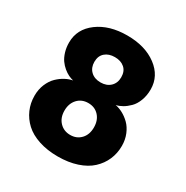

<svg xmlns="http://www.w3.org/2000/svg" viewBox="-173 -893 1013 1048"><g transform="rotate(30 333.5 -369.0)"><path d="M332.5 12.7Q265.6 12.7 212.4 -4.9Q159.2 -22.5 125.7 -53.5Q92.3 -84.5 74.7 -124.8Q57.1 -165 57.1 -211.9Q57.1 -251.5 71 -284.7Q85 -317.9 106.7 -338.9Q128.4 -359.9 152.1 -372.3Q175.8 -384.8 198.2 -388.7Q182.6 -392.1 167 -399.7Q151.4 -407.2 134.5 -421.1Q117.7 -435.1 104.7 -453.4Q91.8 -471.7 83.5 -498.8Q75.2 -525.9 75.2 -557.6Q75.2 -642.1 147.5 -695.8Q219.7 -749.5 332.5 -749.5Q445.3 -749.5 517.3 -695.8Q589.4 -642.1 589.4 -557.6Q589.4 -518.6 577.1 -486.6Q564.9 -454.6 545.4 -435.3Q525.9 -416 506.1 -404.5Q486.3 -393.1 466.3 -388.7Q488.8 -384.8 512.5 -372.3Q536.1 -359.9 557.9 -338.9Q579.6 -317.9 593.5 -284.7Q607.4 -251.5 607.4 -211.9Q607.4 -165 589.8 -124.8Q572.3 -84.5 538.8 -53.5Q505.4 -22.5 452.1 -4.9Q398.9 12.7 332.5 12.7ZM332.5 -454.1Q370.6 -454.1 393.8 -476.3Q417 -498.5 417 -535.2Q417 -572.8 393.8 -593Q370.6 -613.3 332.5 -613.3Q294.4 -613.3 271 -592.8Q247.6 -572.3 247.6 -535.2Q247.6 -498.5 270.8 -476.3Q293.9 -454.1 332.5 -454.1ZM424.8 -223.1Q424.8 -268.1 399.2 -295.9Q373.5 -323.7 332.5 -323.7Q291 -323.7 265.1 -295.7Q239.3 -267.6 239.3 -223.1Q239.3 -178.2 265.6 -150.6Q292 -123 332.5 -123Q373 -123 398.9 -150.4Q424.8 -177.7 424.8 -223.1Z"/></g></svg>

Font: Epilogue ExtraBold
Style: Regular
Weight: 800
Designer: Tyler Finck
Foundry: Etcetera Type Co
Version: Version 2.112